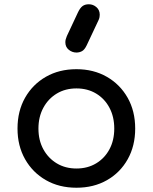

<svg xmlns="http://www.w3.org/2000/svg" viewBox="-20 -875 715 899"><path d="M338 4Q257 4 195 -31.5Q133 -67 97.5 -129.5Q62 -192 62 -273Q62 -355 97.5 -417.5Q133 -480 195 -515.5Q257 -551 338 -551Q418 -551 480 -515.5Q542 -480 577.5 -417.5Q613 -355 613 -273Q613 -192 578 -129.5Q543 -67 481 -31.5Q419 4 338 4ZM338 -86Q390 -86 430 -110Q470 -134 492.5 -176Q515 -218 515 -273Q515 -328 492.5 -370.5Q470 -413 430 -437Q390 -461 338 -461Q286 -461 246 -437Q206 -413 183 -370.5Q160 -328 160 -273Q160 -218 183 -176Q206 -134 246 -110Q286 -86 338 -86ZM338 -629Q318 -629 302 -642Q286 -655 286 -677Q286 -684 287.5 -690Q289 -696 293 -706L345 -817Q355 -838 366.5 -846.5Q378 -855 396 -855Q416 -855 431.5 -841.5Q447 -828 447 -806Q447 -801 446 -795Q445 -789 442 -782L386 -663Q376 -642 364 -635.5Q352 -629 338 -629Z"/></svg>

Font: Comfortaa
Style: Bold
Weight: 700
Designer: Johan Aakerlund
Foundry: Johan Aakerlund
Version: Version 3.104; ttfautohint (v1.8.1.43-b0c9)